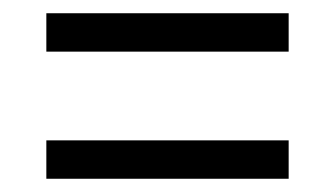

<svg xmlns="http://www.w3.org/2000/svg" viewBox="-20 -502 505 290"><path d="M50 -424H416V-482H50ZM50 -232H416V-290H50Z"/></svg>

Font: Noto Serif Devanagari Condensed
Style: Regular
Weight: 400
Width: 3
Designer: Universal Thirst, Indian Type Foundry and the Monotype Design Team
Foundry: Monotype Imaging Inc.
Version: Version 2.004